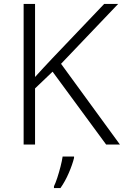

<svg xmlns="http://www.w3.org/2000/svg" viewBox="-20 -734 629 975"><path d="M589 0H519L247 -370L158 -285V0H100V-714H158V-343Q179 -366 200.5 -389.5Q222 -413 245 -437L509 -714H580L290 -410ZM356 68Q348 101 329.5 144Q311 187 287 221H254V212Q262 196 271 168.5Q280 141 287.5 111.5Q295 82 298 61H356Z"/></svg>

Font: Noto Sans Lao Looped Light
Style: Regular
Weight: 300
Designer: Mark Frömberg, Ben Mitchell
Foundry: The Fontpad Ltd
Version: Version 1.002; ttfautohint (v1.8.4.7-5d5b)